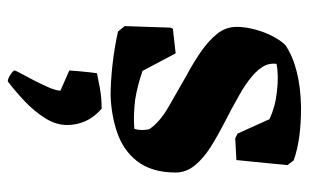

<svg xmlns="http://www.w3.org/2000/svg" viewBox="-170 -346 793 493"><g transform="rotate(90 226.5 -99.5)"><path d="M226 13Q189 13 145 8Q101 3 61 -6L47 -23L51 -141L54 -147L117 -154L162 -69Q199 -56 236 -50Q280 -45 311 -48Q316 -65 312 -86Q294 -113 254 -136Q214 -159 172 -183Q140 -200 112 -219.5Q84 -239 66.5 -261Q49 -283 49 -311Q49 -332 55.5 -357Q62 -382 73 -403Q84 -424 96 -436Q153 -474 255 -476Q297 -476 330.5 -471.5Q364 -467 392 -457L404 -441L391 -310L335 -307L323 -313L286 -395Q271 -402 253 -407Q235 -412 216 -414Q173 -419 144 -413Q142 -400 147 -386Q155 -368 175.5 -350.5Q196 -333 225 -317Q258 -298 292.5 -280.5Q327 -263 356.5 -244.5Q386 -226 404.5 -203.5Q423 -181 423 -154Q423 -92 393 -54Q366 -20 322 -4.5Q278 11 226 13ZM189 277Q182 277 171.5 270Q161 263 161 260Q161 257 168.5 243.5Q176 230 185.5 211.5Q195 193 203.5 174Q212 155 213 142L161 119Q161 114 162.5 98.5Q164 83 165.5 68Q167 53 168 48Q182 45 206.5 40.5Q231 36 259 36Q281 55 291 77.5Q301 100 301 125Q301 153 283.5 181Q266 209 239.5 234Q213 259 189 277Z"/></g></svg>

Font: Labrada ExtraBold
Style: Regular
Weight: 800
Designer: Mercedes Jáuregui
Foundry: Omnibus-Type Team
Version: Version 1.000; ttfautohint (v1.8.4.7-5d5b)